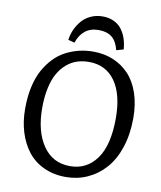

<svg xmlns="http://www.w3.org/2000/svg" viewBox="-99 -999 913 1091"><g transform="rotate(10 357.5 -453.5)"><path d="M404.8 -920.9Q441.4 -920.9 469.7 -907.5Q498 -894 515.4 -870.8Q532.7 -847.7 542.2 -819.1Q551.8 -790.5 554.2 -756.8L513.2 -745.1Q501 -794.4 472.9 -817.6Q444.8 -840.8 396 -840.8Q348.1 -840.8 317.1 -815.7Q286.1 -790.5 272 -746.1L234.9 -755.9Q238.8 -786.6 251.5 -815.2Q264.2 -843.8 284.7 -867.9Q305.2 -892.1 336.4 -906.5Q367.7 -920.9 404.8 -920.9ZM61 -328.1Q61 -397 73.7 -454.6Q86.4 -512.2 109.6 -554Q132.8 -595.7 163.3 -627.2Q193.8 -658.7 230.7 -677.5Q267.6 -696.3 306.6 -705.6Q345.7 -714.8 387.2 -714.8Q449.7 -714.8 502.2 -693.1Q554.7 -671.4 593.5 -630.4Q632.3 -589.4 654.1 -525.6Q675.8 -461.9 675.8 -381.8Q675.8 -288.1 650.6 -212.2Q625.5 -136.2 581.5 -87.2Q537.6 -38.1 479.7 -12Q421.9 14.2 355 14.2Q283.7 14.2 227.1 -12.5Q170.4 -39.1 134.5 -85.9Q98.6 -132.8 79.8 -194.3Q61 -255.9 61 -328.1ZM155.8 -349.1Q155.8 -214.4 211.7 -132.6Q267.6 -50.8 368.2 -50.8Q464.4 -50.8 521.2 -129.4Q578.1 -208 578.1 -363.8Q578.1 -502 524.2 -577.4Q470.2 -652.8 373 -652.8Q336.9 -652.8 305.2 -642.6Q273.4 -632.3 245.6 -608.9Q217.8 -585.4 198 -550.8Q178.2 -516.1 167 -464.6Q155.8 -413.1 155.8 -349.1Z"/></g></svg>

Font: Literata Book
Style: Italic
Weight: 400
Italic angle: -3°
Designer: Latin by Veronika Burian and Jose Scaglione. Greek by Irene Vlachou. Cyrillic by Vera Evstafieva
Foundry: TypeTogether
Version: Version 1.003;PS 001.003;hotconv 1.0.88;makeotf.lib2.5.64775